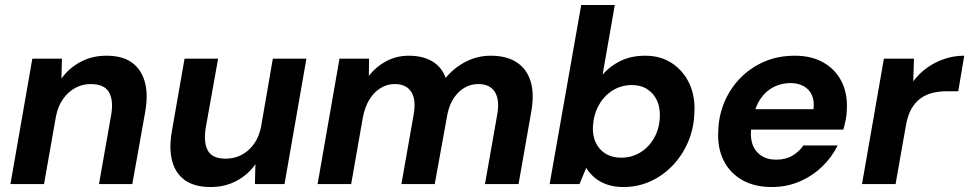

<svg xmlns="http://www.w3.org/2000/svg" viewBox="-20 -740 3897 772"><path d="M22 0 110 -504H229L227 -424Q257 -466 303.5 -491Q350 -516 408 -516Q473 -516 511 -488Q549 -460 562.5 -410Q576 -360 564 -291L512 0H378L427 -278Q437 -337 418 -369.5Q399 -402 345 -402Q311 -402 282.5 -386.5Q254 -371 233.5 -342Q213 -313 205 -272L157 0Z M827 12Q762 12 723.5 -15.5Q685 -43 672 -93.5Q659 -144 671 -212L722 -504H857L807 -225Q798 -166 816 -134Q834 -102 888 -102Q922 -102 951 -117Q980 -132 1001 -161Q1022 -190 1030 -232L1077 -504H1212L1124 0H1005L1007 -80Q978 -38 931.5 -13Q885 12 827 12Z M1257 0 1345 -504H1464L1463 -435Q1492 -472 1533 -494Q1574 -516 1624 -516Q1661 -516 1690.5 -506Q1720 -496 1740.5 -476.5Q1761 -457 1772 -427Q1806 -468 1853 -492Q1900 -516 1953 -516Q2017 -516 2057.5 -489.5Q2098 -463 2113.5 -413Q2129 -363 2116 -290L2065 0H1930L1979 -278Q1990 -338 1970 -370Q1950 -402 1903 -402Q1874 -402 1849 -388Q1824 -374 1805.5 -347Q1787 -320 1779 -281L1728 0H1594L1643 -278Q1654 -338 1634 -370Q1614 -402 1567 -402Q1537 -402 1510.5 -386Q1484 -370 1465.5 -340Q1447 -310 1439 -268L1392 0Z M2487 12Q2449 12 2419.5 1.5Q2390 -9 2369.5 -27Q2349 -45 2337 -65L2310 0H2190L2317 -720H2452L2403 -440Q2432 -474 2475 -495Q2518 -516 2574 -516Q2637 -516 2682.5 -485.5Q2728 -455 2752 -403.5Q2776 -352 2772 -286Q2770 -224 2747 -170Q2724 -116 2685 -75Q2646 -34 2595.5 -11Q2545 12 2487 12ZM2477 -106Q2520 -106 2554.5 -127Q2589 -148 2610 -185Q2631 -222 2633 -269Q2635 -306 2622 -335Q2609 -364 2583 -381Q2557 -398 2521 -398Q2478 -398 2443.5 -376.5Q2409 -355 2388 -317.5Q2367 -280 2364 -232Q2362 -195 2375.5 -166.5Q2389 -138 2415 -122Q2441 -106 2477 -106Z M3083 12Q3014 12 2964.5 -16Q2915 -44 2889.5 -95Q2864 -146 2868 -214Q2870 -277 2893.5 -331.5Q2917 -386 2958 -427.5Q2999 -469 3054 -492.5Q3109 -516 3176 -516Q3244 -516 3292 -488Q3340 -460 3364 -412Q3388 -364 3385 -301Q3385 -280 3380.5 -258.5Q3376 -237 3371 -219H2963L2977 -301H3251Q3255 -335 3244 -358.5Q3233 -382 3210.5 -394Q3188 -406 3158 -406Q3123 -406 3091.5 -390.5Q3060 -375 3038 -343Q3016 -311 3007 -262L3002 -233Q2995 -194 3004.5 -163.5Q3014 -133 3039 -115.5Q3064 -98 3101 -98Q3139 -98 3166 -114Q3193 -130 3210 -155H3348Q3325 -108 3285.5 -70Q3246 -32 3194.5 -10Q3143 12 3083 12Z M3446 0 3534 -504H3655L3652 -413Q3676 -445 3707.5 -467.5Q3739 -490 3777 -503Q3815 -516 3857 -516L3833 -373H3786Q3756 -373 3729.5 -366.5Q3703 -360 3681.5 -344.5Q3660 -329 3645 -303Q3630 -277 3623 -238L3581 0Z"/></svg>

Font: DM Sans
Style: Bold Italic
Weight: 700
Italic angle: -10°
Designer: Colophon Foundry, Jonny Pinhorn
Foundry: Colophon Foundry
Version: Version 4.004;gftools[0.9.30]